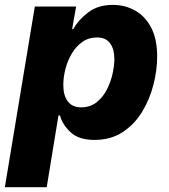

<svg xmlns="http://www.w3.org/2000/svg" viewBox="-44 -573 702 797"><path d="M-23.9 204.1 100.6 -545.9H272L255.4 -452.1H259.8Q281.2 -490.2 322 -521.5Q362.8 -552.7 423.8 -552.7Q475.1 -552.7 516.8 -529.3Q558.6 -505.9 583.5 -458.3Q608.4 -410.6 608.4 -337.9Q608.4 -281.7 593 -221.4Q577.6 -161.1 546.1 -109.1Q514.6 -57.1 465.3 -24.7Q416 7.8 348.1 7.8Q282.7 7.8 248.8 -24.2Q214.8 -56.2 205.1 -93.8H198.7L149.9 204.1ZM292.5 -127.4Q329.6 -127.4 356 -147.7Q382.3 -168 398.7 -199.5Q415 -231 422.9 -265.1Q430.7 -299.3 430.7 -327.1Q430.7 -369.6 412.8 -393.6Q395 -417.5 358.4 -417.5Q324.2 -417.5 298.1 -399.2Q272 -380.9 254.4 -351.3Q236.8 -321.8 227.8 -287.4Q218.8 -252.9 218.8 -220.2Q218.8 -176.8 237.5 -152.1Q256.3 -127.4 292.5 -127.4Z"/></svg>

Font: Inter Extra Bold
Style: Italic
Weight: 800
Italic angle: -9.39999°
Designer: Rasmus Andersson
Foundry: rsms
Version: Version 4.000;git-3c8e0fc